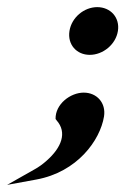

<svg xmlns="http://www.w3.org/2000/svg" viewBox="-89 -368 352 539"><path d="M-69 151 13 136C128 115 192 26 203 -41C209 -79 183 -108 146 -108C109 -108 66 -76 67 -34L70 -30C100 4 84 46 42 83C32 92 20 101 7 108ZM106 -281C100 -243 126 -214 163 -214C200 -214 236 -243 242 -281C248 -319 221 -348 184 -348C147 -348 112 -319 106 -281Z"/></svg>

Font: Charger Sport
Style: BlkNrwObl
Weight: 900
Designer: Jasper
Foundry: Cannot Into Space Fonts
Version: Version 1.1